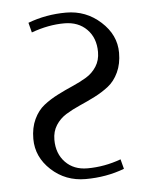

<svg xmlns="http://www.w3.org/2000/svg" viewBox="-43 -549 467 587"><g transform="rotate(-5 190.0 -256.0)"><path d="M47.9 -136.2Q47.9 -170.4 60.1 -196.3Q72.3 -222.2 91.6 -237.3Q110.8 -252.4 134.3 -264.4Q157.7 -276.4 181.4 -286.6Q205.1 -296.9 224.4 -308.6Q243.7 -320.3 255.9 -339.4Q268.1 -358.4 268.1 -383.8Q268.1 -427.2 241.9 -453.6Q215.8 -480 172.9 -480Q124 -480 71.8 -460.9L64 -491.2Q119.6 -512.2 181.2 -512.2Q242.2 -512.2 287.1 -471.4Q332 -430.7 332 -376Q332 -341.8 319.8 -315.9Q307.6 -290 288.3 -274.9Q269 -259.8 245.4 -247.8Q221.7 -235.8 198.2 -225.6Q174.8 -215.3 155.5 -203.4Q136.2 -191.4 124 -172.4Q111.8 -153.3 111.8 -127.9Q111.8 -85.4 137.5 -58.8Q163.1 -32.2 205.1 -32.2Q257.3 -32.2 308.1 -50.8L315.9 -21Q260.3 0 196.8 0Q135.3 0 91.6 -40.3Q47.9 -80.6 47.9 -136.2Z"/></g></svg>

Font: Gawaa
Style: Regular
Weight: 400
Designer: T. Christopher White
Version: Version 1.0